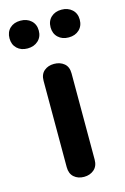

<svg xmlns="http://www.w3.org/2000/svg" viewBox="-143 -770 539 829"><g transform="rotate(-15 127.0 -355.5)"><path d="M64.9 -54.2V-439.9Q64.9 -468.8 82.5 -483.9Q100.1 -499 127 -499Q153.8 -499 171.9 -484.1Q189.9 -469.2 189.9 -439.9V-54.2Q189.9 -25.4 171.9 -9.8Q153.8 5.9 127 5.9Q100.1 5.9 82.5 -9.5Q64.9 -24.9 64.9 -54.2ZM171.9 -609.9Q153.8 -627 153.8 -655Q153.8 -683.1 171.9 -700Q189.9 -716.8 218.5 -716.8Q247.1 -716.8 265.6 -700Q284.2 -683.1 284.2 -655Q284.2 -627 266.1 -609.9Q248 -592.8 219 -592.8Q189.9 -592.8 171.9 -609.9ZM-12 -609.9Q-29.8 -627 -29.8 -655Q-29.8 -683.1 -12 -700Q5.9 -716.8 34.9 -716.8Q64 -716.8 82.5 -700Q101.1 -683.1 101.1 -655Q101.1 -627 82.5 -609.9Q64 -592.8 34.9 -592.8Q5.9 -592.8 -12 -609.9Z"/></g></svg>

Font: Nunito-Bold
Style: Bold
Weight: 700
Designer: Vernon Adams
Foundry: newtypography
Version: Version 3.000